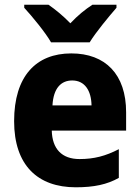

<svg xmlns="http://www.w3.org/2000/svg" viewBox="-20 -786 594 816"><path d="M197 -606H361C388 -650 443 -716 475 -753V-766H373C342 -746 311 -721 279 -687C247 -720 216 -745 186 -766H83V-753C117 -716 173 -648 197 -606ZM283 -559C133 -559 40 -462 40 -271C40 -84 140 10 302 10C380 10 435 -2 485 -30V-152C429 -123 380 -110 318 -110C242 -110 202 -154 200 -231H516V-309C516 -470 428 -559 283 -559ZM287 -444C340 -444 368 -401 369 -338H203C207 -412 240 -444 287 -444Z"/></svg>

Font: Noto Sans Thai SemCond ExtBd
Style: Regular
Weight: 800
Width: 4
Designer: Monotype Design Team
Foundry: Monotype Imaging Inc.
Version: Version 2.002